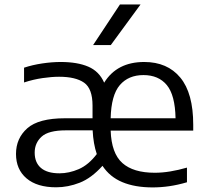

<svg xmlns="http://www.w3.org/2000/svg" viewBox="-20 -828 926 858"><path d="M231 9Q145.5 9 98.5 -31Q51.5 -71 51.5 -140Q51.5 -210 102 -254.8Q152.5 -299.5 270.5 -299.5H393.5V-356Q393.5 -432 355.8 -458.5Q318 -485 244 -485Q211 -485 169.8 -479Q128.5 -473 87.5 -459.5V-525.5Q125 -538 168.5 -544.5Q212 -551 251.5 -551Q326 -551 374.8 -530Q423.5 -509 445.5 -458.5Q502.5 -551 624.5 -551Q728 -551 785.8 -481.2Q843.5 -411.5 843.5 -270.5V-244.5H474.5Q478 -143 526.8 -99.5Q575.5 -56 672 -56Q705 -56 741.2 -62Q777.5 -68 815.5 -79V-13.5Q774.5 -1.5 736.8 4Q699 9.5 662 9.5Q583 9.5 526.8 -14Q470.5 -37.5 438 -87Q388.5 -32 336.2 -11.5Q284 9 231 9ZM621 -492.5Q554 -492.5 515.5 -447.8Q477 -403 474.5 -299.5H764.5Q762.5 -403 725.5 -447.8Q688.5 -492.5 621 -492.5ZM246 -53.5Q288.5 -53.5 332 -72.2Q375.5 -91 412.5 -139.5Q397 -185 394 -245.5H274Q196.5 -245.5 165.8 -217.2Q135 -189 135 -146Q135 -101.5 163 -77.5Q191 -53.5 246 -53.5ZM396 -626.5 516 -808H608L475 -626.5Z"/></svg>

Font: Encode Sans SemiExpanded SemiExpanded
Style: Regular
Weight: 400
Width: 6
Designer: Multiple Designers
Foundry: Impallari Type
Version: Version 3.000; ttfautohint (v1.8.3) -l 8 -r 50 -G 200 -x 14 